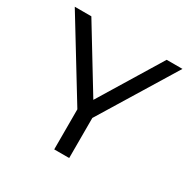

<svg xmlns="http://www.w3.org/2000/svg" viewBox="-160 -867 1030 1033"><g transform="rotate(30 355.0 -350.0)"><path d="M398 -239V10H305V-239L17 -710H120L354 -326L588 -710H686Z"/></g></svg>

Font: AtCorfu Sans
Style: AtCorfu Sans Regular
Weight: 400
Designer: Kostas Teopoulos
Foundry: Kostas Teopoulos
Version: Version 1.00 July 8, 2025, initial release